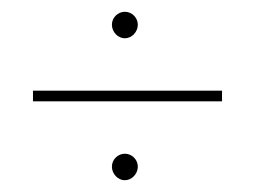

<svg xmlns="http://www.w3.org/2000/svg" viewBox="-20 -529 432 326"><path d="M170 -246C170 -234 180 -223 192 -223C204 -223 214 -234 214 -246C214 -258 204 -268 192 -268C180 -268 170 -258 170 -246ZM170 -487C170 -475 180 -464 192 -464C204 -464 214 -475 214 -487C214 -499 204 -509 192 -509C180 -509 170 -499 170 -487ZM357 -357V-375H36V-357Z"/></svg>

Font: Rawengulk
Style: Light
Weight: 300
Version: Version 0.9